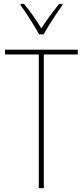

<svg xmlns="http://www.w3.org/2000/svg" viewBox="-20 -970 427 990"><path d="M182 -793H205C230 -838 271 -901 302 -943V-950H285C250 -906 220 -866 193 -824C168 -866 133 -916 103 -950H86V-943C112 -909 155 -840 182 -793ZM206 0V-689H381V-714H6V-689H180V0Z"/></svg>

Font: Noto Sans Kannada Condensed Thin
Style: Regular
Weight: 100
Width: 3
Designer: Jelle Bosma - Monotype Design Team
Foundry: Monotype Imaging Inc.
Version: Version 2.005